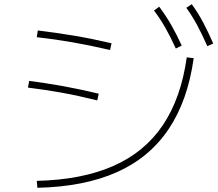

<svg xmlns="http://www.w3.org/2000/svg" viewBox="-20 -875 1040 914"><path d="M155 -14Q369 -19 518.5 -84.5Q668 -150 755 -279Q842 -408 869 -602L902 -598Q874 -396 782.5 -260Q691 -124 535.5 -55Q380 14 158 19ZM443 -397Q351 -420 272.5 -434Q194 -448 113 -458L119 -490Q202 -479 280 -465Q358 -451 450 -429ZM504 -637Q409 -659 326 -673.5Q243 -688 155 -698L160 -730Q250 -719 333.5 -705Q417 -691 511 -669ZM817 -644Q791 -701 766.5 -744Q742 -787 713 -825L738 -843Q770 -800 795.5 -755.5Q821 -711 845 -658ZM967 -655Q942 -712 918.5 -755.5Q895 -799 867 -838L893 -855Q924 -812 948 -766.5Q972 -721 995 -668Z"/></svg>

Font: M PLUS 1 Thin ExtraLight
Style: Regular
Weight: 250
Version: Version 1.001